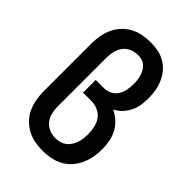

<svg xmlns="http://www.w3.org/2000/svg" viewBox="-221 -838 941 941"><g transform="rotate(45 250.0 -367.5)"><path d="M255 8Q227 8 199.5 3Q172 -2 148 -15Q124 -28 104.5 -48Q85 -68 73.5 -93Q62 -118 57 -145.5Q52 -173 52 -200V-535Q52 -562 57 -589.5Q62 -617 73.5 -641.5Q85 -666 104 -686.5Q123 -707 147.5 -720Q172 -733 199 -738Q226 -743 254 -743Q280 -743 305.5 -738Q331 -733 353.5 -720Q376 -707 393 -687Q410 -667 420.5 -643Q431 -619 435.5 -593Q440 -567 440 -541Q440 -517 436 -493Q432 -469 421.5 -447.5Q411 -426 394.5 -408.5Q378 -391 356 -380Q381 -368 401 -349.5Q421 -331 433.5 -307.5Q446 -284 451 -257.5Q456 -231 456 -204Q456 -177 451 -149.5Q446 -122 434.5 -96.5Q423 -71 404.5 -50Q386 -29 361.5 -16Q337 -3 309.5 2.5Q282 8 255 8ZM254 -80Q270 -80 285 -84Q300 -88 312 -97Q324 -106 332.5 -119Q341 -132 346 -146Q351 -160 353 -175.5Q355 -191 355 -206Q355 -206 355 -206Q355 -206 355 -206Q355 -230 350 -253.5Q345 -277 331.5 -296Q318 -315 295.5 -324.5Q273 -334 250 -334H193V-422H250Q271 -422 290 -431.5Q309 -441 320 -459Q331 -477 335 -497.5Q339 -518 339 -539Q339 -539 339 -539Q339 -539 339 -539Q339 -553 337.5 -566.5Q336 -580 332 -593Q328 -606 321 -618Q314 -630 303.5 -639Q293 -648 280 -651.5Q267 -655 253 -655Q231 -655 210 -646Q189 -637 176 -619Q163 -601 158 -579Q153 -557 153 -535V-200Q153 -178 158 -155.5Q163 -133 176.5 -115.5Q190 -98 211 -89Q232 -80 254 -80Z"/></g></svg>

Font: Iosevka SS04 Semibold
Style: Regular
Weight: 600
Monospace: yes
Designer: Belleve Invis
Foundry: Belleve Invis
Version: Version 19.0.0; ttfautohint (v1.8.4)